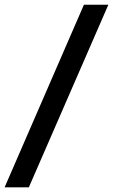

<svg xmlns="http://www.w3.org/2000/svg" viewBox="-75 -756 485 824"><path d="M-55.2 47.9 285.2 -735.8H390.1L48.8 47.9Z"/></svg>

Font: Archivo Expanded
Style: Bold Italic
Weight: 700
Width: 7
Italic angle: -10°
Designer: Hector Gatti
Foundry: Omnibus-Type
Version: Version 2.001